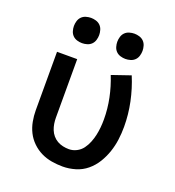

<svg xmlns="http://www.w3.org/2000/svg" viewBox="-135 -843 870 957"><g transform="rotate(20 300.0 -364.5)"><path d="M304 8Q275 8 245.5 3Q216 -2 189.5 -15Q163 -28 141.5 -49Q120 -70 107 -96Q94 -122 88.5 -151.5Q83 -181 83 -210V-520H190V-210Q190 -194 192.5 -178Q195 -162 201 -147Q207 -132 217.5 -119.5Q228 -107 242 -99Q256 -91 272 -87.5Q288 -84 304 -84Q325 -84 344.5 -94Q364 -104 376.5 -121Q389 -138 397 -158Q405 -178 409.5 -198.5Q414 -219 416 -240Q418 -261 418 -283Q418 -339 406.5 -395Q395 -451 374 -503L473 -537Q498 -477 511.5 -412.5Q525 -348 525 -283Q525 -248 520.5 -214Q516 -180 505 -147.5Q494 -115 476 -85.5Q458 -56 431.5 -34Q405 -12 371.5 -2Q338 8 304 8ZM415 -603Q402 -603 388.5 -607Q375 -611 365.5 -620.5Q356 -630 352 -643.5Q348 -657 348 -670Q348 -683 352 -696.5Q356 -710 365.5 -719.5Q375 -729 388.5 -733Q402 -737 415 -737Q428 -737 441.5 -733Q455 -729 464.5 -719.5Q474 -710 478 -696.5Q482 -683 482 -670Q482 -657 478 -643.5Q474 -630 464.5 -620.5Q455 -611 441.5 -607Q428 -603 415 -603ZM185 -603Q172 -603 158.5 -607Q145 -611 135.5 -620.5Q126 -630 122 -643.5Q118 -657 118 -670Q118 -683 122 -696.5Q126 -710 135.5 -719.5Q145 -729 158.5 -733Q172 -737 185 -737Q198 -737 211.5 -733Q225 -729 234.5 -719.5Q244 -710 248 -696.5Q252 -683 252 -670Q252 -657 248 -643.5Q244 -630 234.5 -620.5Q225 -611 211.5 -607Q198 -603 185 -603Z"/></g></svg>

Font: Iosevka Aile Semibold
Style: Regular
Weight: 600
Designer: Belleve Invis
Foundry: Belleve Invis
Version: Version 31.1.0; ttfautohint (v1.8.4)